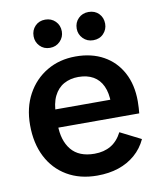

<svg xmlns="http://www.w3.org/2000/svg" viewBox="-82 -786 724 864"><g transform="rotate(-10 279.5 -354.0)"><path d="M293 12Q214 12 155.5 -22.5Q97 -57 65.5 -119Q34 -181 34 -264Q34 -344 67 -404.5Q100 -465 157.5 -499Q215 -533 289 -533Q362 -533 416 -503Q470 -473 500 -417.5Q530 -362 530 -286Q530 -271 529 -256Q528 -241 527 -231H96V-314H448L410 -299Q410 -345 395.5 -376.5Q381 -408 353 -424Q325 -440 285 -440Q248 -440 219 -424Q190 -408 173.5 -374.5Q157 -341 157 -289V-245Q157 -172 192 -129.5Q227 -87 298 -87Q341 -87 372.5 -105.5Q404 -124 424 -163L519 -115Q500 -74 467 -45.5Q434 -17 390.5 -2.5Q347 12 293 12ZM183 -591Q155 -591 137 -610Q119 -629 119 -655Q119 -683 137 -701.5Q155 -720 183 -720Q211 -720 229.5 -701.5Q248 -683 248 -655Q248 -629 229.5 -610Q211 -591 183 -591ZM381 -591Q353 -591 334.5 -610Q316 -629 316 -655Q316 -683 334.5 -701.5Q353 -720 381 -720Q410 -720 428 -701.5Q446 -683 446 -655Q446 -629 428 -610Q410 -591 381 -591Z"/></g></svg>

Font: TikTok Sans 24pt SemiBold
Style: Regular
Weight: 600
Version: Version 4.000